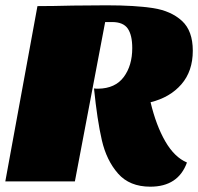

<svg xmlns="http://www.w3.org/2000/svg" viewBox="-25 -683 746 723"><path d="M249 -662 376 -663Q484 -663 551.5 -652.5Q619 -642 660 -604.5Q701 -567 701 -492Q701 -415 658 -365.5Q615 -316 542 -298Q563 -210 597.5 -150.5Q632 -91 679 -71Q646 20 541 20Q463 20 419.5 -29.5Q376 -79 358.5 -155Q341 -231 329 -350Q335 -349 345 -349Q409 -350 441 -393Q473 -436 473 -502Q473 -551 456 -575.5Q439 -600 397 -600H371L257 0H-5L116 -660Q173 -660 249 -662Z"/></svg>

Font: Sansita Black Italic
Style: Regular
Weight: 900
Italic angle: -11°
Designer: Pablo Cosgaya
Foundry: Omnibus-Type
Version: Version 1.006